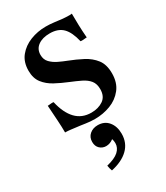

<svg xmlns="http://www.w3.org/2000/svg" viewBox="-189 -574 801 924"><g transform="rotate(-30 212.0 -112.5)"><path d="M73 -158Q88 -92 121 -57.5Q154 -23 206 -23Q245 -23 272 -41.5Q299 -60 299 -100Q299 -130 284.5 -148Q270 -166 244.5 -178.5Q219 -191 187 -204Q150 -219 117.5 -236.5Q85 -254 64.5 -280.5Q44 -307 44 -349Q44 -397 69.5 -428.5Q95 -460 135.5 -476Q176 -492 222 -492Q245 -492 268 -489Q291 -486 293 -486Q313 -483 330 -482.5Q347 -482 348 -482Q349 -482 352.5 -482Q356 -482 362 -483Q362 -451 363 -418Q364 -385 367 -348Q366 -348 363 -348Q354 -347 346.5 -346.5Q339 -346 332 -347Q319 -403 293.5 -428.5Q268 -454 222 -454Q181 -454 156.5 -436Q132 -418 132 -386Q132 -360 148 -343.5Q164 -327 187 -316Q210 -305 231 -297Q270 -282 305.5 -263.5Q341 -245 363.5 -216Q386 -187 386 -138Q386 -86 359.5 -52.5Q333 -19 292 -3.5Q251 12 206 12Q180 12 154.5 8Q129 4 127 4Q125 4 110.5 2Q96 0 78.5 -2Q61 -4 48 -4Q48 -35 45.5 -73Q43 -111 40 -157Q42 -157 45 -157Q54 -158 60.5 -158.5Q67 -159 73 -158ZM144 236Q190 225 211 206Q232 187 232 161Q232 149 228 137Q209 152 187 152Q167 152 152.5 138.5Q138 125 138 101Q138 75 156 59.5Q174 44 201 44Q238 44 259.5 70Q281 96 281 137Q281 188 247 221Q213 254 152 267Q149 259 147 251.5Q145 244 144 236Z"/></g></svg>

Font: Castoro
Style: Regular
Weight: 400
Designer: John Hudson
Foundry: Tiro Typeworks Ltd.
Version: Version 2.04